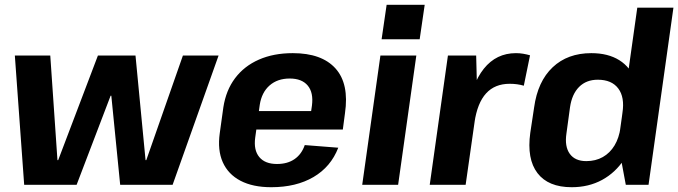

<svg xmlns="http://www.w3.org/2000/svg" viewBox="-20 -772 2833 802"><path d="M42 -540H190L220 -103H223L389 -540H546L588 -103H591L744 -540H893L701 0H482L445 -372H442L300 0H81Z M1113 10Q1036 10 984.5 -17Q933 -44 910.5 -94.5Q888 -145 898 -216L913 -324Q924 -395 962 -445.5Q1000 -496 1061.5 -523Q1123 -550 1203 -550Q1324 -550 1381.5 -486Q1439 -422 1421 -299L1412 -231H1024L1034 -308H1304L1275 -276L1283 -331Q1290 -385 1265.5 -414.5Q1241 -444 1190 -444Q1139 -444 1106 -415Q1073 -386 1065 -334L1046 -197Q1039 -145 1063 -116Q1087 -87 1137 -87Q1181 -87 1210.5 -107.5Q1240 -128 1253 -166L1393 -155Q1362 -75 1289.5 -32.5Q1217 10 1113 10Z M1719 -540 1643 0H1493L1569 -540ZM1754 -752 1733 -608H1574L1595 -752Z M1851 -540H1969L1974 -344L1925 0H1775ZM1931 -294Q1949 -420 2001 -485Q2053 -550 2135 -550Q2151 -550 2165.5 -547.5Q2180 -545 2194 -541L2168 -414Q2141 -422 2109 -422Q2047 -422 2010.5 -382Q1974 -342 1962 -261Z M2368 10Q2270 10 2225 -49Q2180 -108 2195 -217L2211 -323Q2226 -432 2288.5 -491Q2351 -550 2450 -550Q2520 -550 2567 -520.5Q2614 -491 2634 -435.5Q2654 -380 2644 -303L2635 -239Q2624 -163 2587.5 -107Q2551 -51 2495 -20.5Q2439 10 2368 10ZM2429 -99Q2468 -99 2498 -116Q2528 -133 2547 -164.5Q2566 -196 2572 -240L2580 -301Q2590 -366 2562.5 -402.5Q2535 -439 2477 -439Q2429 -439 2399 -409Q2369 -379 2361 -324L2346 -214Q2338 -160 2360 -129.5Q2382 -99 2429 -99ZM2562 -172 2642 -740H2793L2689 0H2594Z"/></svg>

Font: Pathway Extreme SemiCondensed
Style: Bold Italic
Weight: 700
Width: 4
Italic angle: -8°
Version: Version 1.001;gftools[0.9.26]